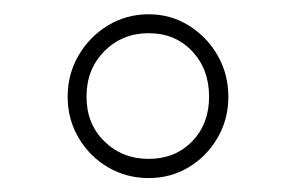

<svg xmlns="http://www.w3.org/2000/svg" viewBox="-20 -741 422 273"><path d="M76.2 -603.5Q76.2 -635.7 91.8 -662.4Q107.4 -689 133.5 -704.8Q159.7 -720.7 191.4 -720.7Q222.7 -720.7 248.3 -704.8Q273.9 -689 289.3 -662.4Q304.7 -635.7 304.7 -603.5Q304.7 -571.3 289.3 -544.9Q273.9 -518.6 248.3 -503.2Q222.7 -487.8 191.4 -487.8Q159.7 -487.8 133.5 -503.2Q107.4 -518.6 91.8 -544.9Q76.2 -571.3 76.2 -603.5ZM103 -603.5Q103 -564.9 128.4 -540Q153.8 -515.1 191.4 -515.1Q229 -515.1 253.2 -540Q277.3 -564.9 277.3 -603.5Q277.3 -642.6 253.2 -668.2Q229 -693.8 191.4 -693.8Q153.8 -693.8 128.4 -668.2Q103 -642.6 103 -603.5Z"/></svg>

Font: Vazirmatn RD FD Thin
Style: Regular
Weight: 100
Designer: Saber Rastikerdar
Foundry: Saber Rastikerdar
Version: Version 33.003